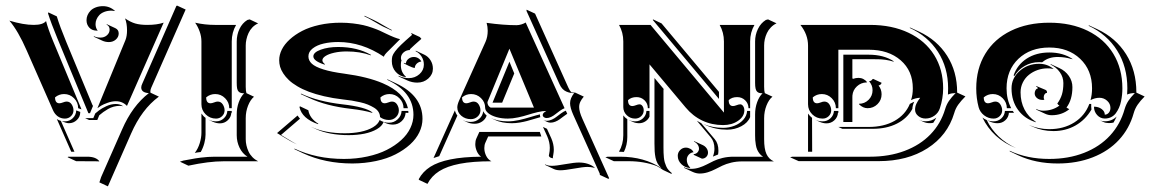

<svg xmlns="http://www.w3.org/2000/svg" viewBox="-20 -557 4074 680"><path d="M13.2 -483.9Q63 -468.8 99.6 -468.8Q132.1 -468.8 143.1 -482.4Q150.4 -454.1 167.5 -412.8L268.6 -169.7L256.8 -173.8Q256.8 -194.3 242.2 -209.1Q227.5 -223.9 207 -223.9Q189 -223.9 175 -212.2Q175 -191.4 190.2 -191.2Q195.3 -191.2 203 -194.2Q210.7 -197.3 215.8 -197.3Q227.3 -197.3 233.8 -187.3Q240.2 -177.2 240.2 -166.3Q240.2 -154.1 231.3 -145.5Q222.4 -137 210 -137Q195.6 -137 184.7 -144.9Q173.8 -152.8 167.7 -166.5L74.7 -377.9Q44.2 -447.8 13.2 -483.9ZM150.1 -509.5 151.1 -513.2 181.2 -499Q192.1 -462.9 214.8 -408.2L307.9 -183.8L309.6 -182.4L298.8 -156.2H293L275.4 -198.7Q258.1 -241 230.1 -307.7Q202.1 -374.5 183.1 -421.4Q161.1 -474.6 150.1 -509.5ZM181.4 -135.3Q188 -130.9 195.6 -128.9L243.7 -19.5H232.4ZM198.2 -128.4Q203.9 -127.2 210 -127.2Q226.1 -127.2 237.8 -138.5Q249.5 -149.9 250 -166L264.2 -160.6V-159.4Q264.2 -143.3 252.2 -132Q240.2 -120.6 224.1 -120.6Q214.1 -120.6 198.2 -128.4ZM219.7 0 220.9 -2H289.1Q319.8 -2 332 14.2L329.8 14.6Q325 14.2 319.1 14.2L249.8 13.9ZM281.2 -138.7H310.5L317.4 -155.3L331.1 -166.3Q340.1 -173.3 356.8 -181Q373.5 -188.7 390.1 -188.7Q405.3 -188.7 416.3 -180.7Q410.6 -182.1 404.3 -182.1Q393.3 -182.1 382.6 -179.2Q371.8 -176.3 362.3 -170.7Q352.8 -165 346.1 -160.3Q339.4 -155.5 331.5 -148.7Q328.4 -141.1 324.7 -132.1H295.4ZM286.4 -485.6Q286.4 -494.6 290 -503.3Q293.7 -512 300.7 -519.2Q307.6 -526.4 319.1 -530.8Q330.6 -535.2 344.7 -535.2Q369.1 -535.2 387.9 -517.8L384.3 -518.3Q379.4 -519 374.8 -519.3Q360.8 -519.3 349.7 -515Q338.6 -510.7 332 -503.8Q325.4 -496.8 321.9 -488.5Q318.4 -480.2 318.4 -471.7Q318.4 -459.7 324.5 -450.4L326.2 -448.5Q324.5 -448.2 322.8 -448.5Q306.2 -448.5 296.3 -459.1Q286.4 -469.7 286.4 -485.6ZM312 -427 312.7 -428.7Q323.2 -423.8 335.7 -423.8Q349.4 -423.8 358.8 -432.1Q368.2 -440.4 368.2 -452.1Q368.2 -464.8 357.4 -469.7L358.4 -471.2L388.4 -457.3Q400.4 -451.7 400.4 -438.5Q400.4 -426 390.3 -417Q380.1 -408 365.7 -408Q352.8 -408 342 -413.1ZM325 -173.8 424.3 -415Q429.9 -429.2 429.9 -449.5Q429.9 -473.9 422.9 -491.9Q441.9 -478.8 459.1 -473.8Q476.3 -468.8 501.5 -468.8Q536.4 -468.8 559.6 -476.8L429.7 -181.9Q413.8 -198.5 390.1 -198.5Q376.7 -198.5 361.3 -193Q345.9 -187.5 337.9 -182.6Q329.8 -177.7 325 -173.8ZM332 88.9 338.1 70.3 412.4 -98.4Q448.7 -182.1 507.1 -227.1Q480.2 -229 480.2 -247.1Q480.2 -253.2 483.9 -260.7Q498 -293.2 549.1 -409.2Q600.1 -525.1 604.7 -536.1L607.4 -537.1L637.5 -523.2L515.6 -246.1Q512.5 -238.8 512.5 -232.9Q512.5 -230.7 512.9 -228.8L542.7 -214.8Q481.9 -170.2 444.1 -83.5L362.1 103Z M617.2 15.6 629.4 11.7Q633.5 11 649.2 8.1Q664.8 5.1 671.8 4Q678.7 2.9 691.8 1.2Q704.8 -0.5 716.7 -1.2Q728.5 -2 741 -2H856.4Q838.4 -13.2 828.4 -33.9Q818.4 -54.7 818.4 -78.1V-152.3Q818.4 -174.8 825.6 -194.8Q832.8 -214.8 844.7 -226.6Q837.4 -226.8 833.1 -227.9Q828.9 -229 825.1 -232.7Q821.3 -236.3 819.8 -243.9Q818.4 -251.5 818.4 -263.7V-410.2Q818.4 -433.8 828.2 -454.6Q838.1 -475.3 856.2 -486.3L864.3 -488.3L894.3 -474.1Q882.8 -469.2 874 -460.1Q865.2 -450.9 860.2 -439.9Q855.2 -429 852.8 -417.8Q850.3 -406.7 850.3 -396.2V-249.5Q850.3 -234.4 852.8 -227.1L879.6 -214.4Q866.9 -203.9 858.6 -183Q850.3 -162.1 850.3 -138.4V-64Q850.3 -53 852.8 -42.1Q855.2 -31.2 860.2 -20.4Q865.2 -9.5 874 -0.5Q882.8 8.5 894.3 14.2H771.2Q719.7 14.2 647.2 29.8ZM669.9 -15.4Q681.4 -30.3 687.4 -50Q693.4 -69.8 693.4 -86.9V-155Q699.7 -145.3 708 -139.6V-80.1Q708 -66.2 703.6 -49.6Q699.2 -33 690.9 -18.6Q676.8 -17.1 669.9 -15.4ZM671.1 -476.6Q705.8 -468.8 741 -468.8H816.2Q800.8 -442.1 800.8 -410.2V-173.8H792Q792 -194.3 777.3 -209.1Q762.7 -223.9 742.2 -223.9Q724.1 -223.9 710.2 -212.2Q710.2 -191.4 725.3 -191.2Q730.5 -191.2 738.2 -194.2Q745.8 -197.3 751 -197.3Q762.5 -197.3 768.9 -187.3Q775.4 -177.2 775.4 -166.3Q775.4 -154.1 766.5 -145.5Q757.6 -137 745.1 -137Q723.6 -137 708.5 -151.9Q693.4 -166.7 693.4 -187.7V-410.2Q693.4 -428 687.1 -445.4Q680.9 -462.9 671.1 -476.6ZM718.8 -132.8V-133.1Q731.2 -127.2 745.1 -127.2Q761 -127.2 772.6 -137.8Q784.2 -148.4 785.2 -164.1H800.8V-157.5H799.3Q798.3 -141.8 786.6 -131Q774.9 -120.1 758.8 -120.1Q745.8 -120.1 732.9 -126.2Z M961.2 -85.7 1033.9 -147.9Q1037.6 -142.1 1042.5 -136.7L975.3 -79.1Q978.3 -77.4 998.3 -65.1Q1018.3 -52.7 1031.7 -45.7Q1018.3 -51.8 1005.7 -59Q993.2 -66.2 979.7 -74.5Q966.3 -82.8 961.2 -85.7ZM968.8 -343.8Q968.8 -362.5 978 -381.3Q987.3 -400.1 1006 -417.2Q1024.7 -434.3 1050.3 -447.6Q1075.9 -460.9 1111.3 -468.8Q1146.7 -476.6 1186.5 -476.6Q1209.2 -476.6 1230.3 -474Q1251.5 -471.4 1266.6 -468Q1281.7 -464.6 1298.3 -458.7Q1314.9 -452.9 1324.3 -448.7Q1333.7 -444.6 1347.4 -437.7Q1378.9 -422.4 1397 -418.2L1360.6 -381.8Q1359.6 -380.9 1357.3 -378.5Q1355 -376.2 1354.1 -375.4Q1353.3 -374.5 1351.3 -372.6Q1349.4 -370.6 1348.6 -369.8Q1347.9 -368.9 1346.4 -367.3Q1345 -365.7 1344.4 -364.9Q1343.8 -364 1342.8 -362.7Q1341.8 -361.3 1341.3 -360.4Q1340.8 -359.4 1340.3 -358.2Q1339.8 -356.9 1339.6 -356Q1262 -408.2 1177.7 -408.2Q1149.9 -408.2 1126.5 -402.8Q1103 -397.5 1087.6 -385.6Q1072.3 -373.8 1072.3 -357.4Q1072.3 -342.5 1084.5 -331.3Q1096.7 -320.1 1125.1 -311.2Q1153.6 -302.2 1199.5 -296.1Q1282.7 -284.9 1335.9 -262Q1412.1 -229.2 1424.8 -173.8H1409.2Q1409.2 -194.3 1394.5 -209.1Q1379.9 -223.9 1359.4 -223.9Q1341.3 -223.9 1327.4 -212.2Q1327.4 -191.4 1342.5 -191.2Q1347.7 -191.2 1355.3 -194.2Q1363 -197.3 1368.2 -197.3Q1379.6 -197.3 1386.1 -187.3Q1392.6 -177.2 1392.6 -166.3Q1392.6 -152.1 1382.3 -142.1Q1372.1 -132.1 1357.4 -132.1Q1339.8 -132.1 1325.9 -142.3Q1325.9 -152.3 1320.4 -160.9Q1314.9 -169.4 1304.9 -175.5Q1294.9 -181.6 1283.1 -186.5Q1271.2 -191.4 1255.5 -194.9Q1239.7 -198.5 1225.6 -200.8Q1211.4 -203.1 1194.6 -204.8Q1158.4 -209 1127.6 -216.2Q1096.7 -223.4 1073.9 -232.1Q1051 -240.7 1033 -251.5Q1014.9 -262.2 1003.1 -273.4Q991.2 -284.7 983.3 -296.9Q975.3 -309.1 972 -320.6Q968.8 -332 968.8 -343.8ZM1022.7 -30.8Q1100.6 5.9 1198.2 5.9Q1241.9 5.9 1281.1 -2.7Q1320.3 -11.2 1349.7 -26.1Q1379.2 -41 1400.8 -60.7Q1422.4 -80.3 1433.3 -103.4Q1444.3 -126.5 1444.3 -150.4Q1444.3 -231 1351.3 -274.4L1352.3 -276.1L1382.3 -262Q1476.3 -218 1476.3 -136.2Q1476.3 -111.8 1465.2 -88.5Q1454.1 -65.2 1432.3 -45.3Q1410.4 -25.4 1380.7 -10.3Q1351.1 4.9 1311.6 13.3Q1272.2 21.7 1228.3 22Q1130.9 22 1053 -14.4L1022.9 -28.6ZM1040.8 -177 1042 -180.7 1072 -166.5Q1076.7 -137.9 1107.4 -118.9L1106.4 -117.2Q1049.6 -137.2 1040.8 -177ZM1045.4 -223.6 1045.9 -225.6Q1106 -197.5 1192.6 -187.5Q1275.4 -178.2 1299.6 -158.4L1297.6 -157.5Q1269.3 -166.3 1222.4 -171.6Q1135.7 -181.6 1075.7 -209.7ZM1083 -107.2V-107.4Q1131.1 -85 1201.2 -85Q1231.2 -85 1257 -90.2Q1282.7 -95.5 1301 -106.3Q1319.3 -117.2 1324.5 -131.8Q1339.6 -122.3 1357.4 -122.3Q1375.2 -122.3 1388.3 -134.4Q1401.4 -146.5 1402.3 -164.1H1426Q1426.3 -160.6 1426.5 -157.2L1416.5 -157.5Q1415.5 -139.9 1402.5 -127.8Q1389.4 -115.7 1371.6 -115.7Q1357.7 -115.7 1345.2 -121.3L1338.4 -124.8Q1333.3 -110.4 1314.8 -99.6Q1296.4 -88.9 1270.8 -83.6Q1245.1 -78.4 1215.3 -78.4Q1145 -78.4 1097.2 -100.6ZM1089.8 -357.4Q1089.8 -371.6 1116.1 -381.1Q1142.3 -390.6 1177.7 -390.6Q1245.6 -390.6 1294.2 -362.5L1292.7 -361.1Q1255.6 -374.8 1207.8 -374.8Q1183.8 -374.8 1164.1 -370.4Q1144.3 -366 1133.1 -358.8Q1121.8 -351.6 1121.8 -343.5Q1121.8 -336.7 1130.4 -330.1V-327.9Q1089.8 -340.6 1089.8 -357.4ZM1270.5 -499.3 1271 -501.2Q1272.5 -500.5 1274.2 -499.8L1304.2 -485.8Q1315.7 -480.5 1338.4 -467Q1361.1 -453.6 1367.9 -450.7L1366.7 -449Q1365.7 -449.5 1354.9 -454.6Q1344 -459.7 1337.6 -462.6Q1330.6 -465.8 1306.6 -479.9Q1282.7 -493.9 1270.5 -499.3ZM1367.7 -340.6Q1367.7 -350.8 1369.5 -357.5Q1371.3 -364.3 1379.2 -374.9Q1387 -385.5 1400.5 -398.4Q1414.1 -411.4 1439.7 -433.8L1436.5 -437.3L1436.8 -439.9L1467 -425.8L1472.4 -419.4Q1444.8 -395.3 1430.9 -381.8L1432.9 -379.9Q1419.2 -379.9 1409.5 -371.5Q1399.9 -363 1399.9 -351.3Q1399.9 -346.7 1402.1 -342.5L1401.1 -340.6Q1399.7 -334.7 1399.7 -326.4Q1399.7 -301.5 1416.7 -286.1L1418.5 -283.7Q1395.5 -286.6 1381.6 -302.4Q1367.7 -318.1 1367.7 -340.6ZM1391.1 -288.8Q1408.4 -280.3 1427.7 -280.3Q1449.7 -280.3 1465.5 -294.3Q1481.2 -308.3 1481.2 -328.1Q1481.2 -344 1473 -356.8Q1464.8 -369.6 1451.7 -375.7L1452.9 -377.4L1482.9 -363.3Q1496.3 -356.9 1504.8 -343.6Q1513.2 -330.3 1513.2 -314Q1513.2 -293.5 1496.9 -278.9Q1480.7 -264.4 1457.8 -264.4Q1439.2 -264.4 1422.4 -272.2L1392.1 -286.1ZM1410.2 -332.5 1410.6 -334.5Q1413.8 -333 1417.5 -332.5Q1418.5 -342 1426.6 -348.6Q1434.8 -355.2 1445.8 -355.2Q1454.3 -355.2 1461.4 -350.8Q1468.5 -346.4 1472.2 -339.1L1470.2 -338.9Q1461.2 -337.2 1455.2 -330.8Q1449.2 -324.5 1449.2 -316.4Q1445.6 -316.4 1439.1 -318.8Q1432.6 -321.3 1427.1 -324Q1421.6 -326.7 1410.2 -332.5Z M1462.9 77.6Q1477.1 51 1503.9 33.8Q1530.8 16.6 1575.1 7.6Q1619.4 -1.5 1683.6 -2Q1673.8 -9.5 1668.6 -21.9Q1663.3 -34.2 1663.3 -46.6Q1663.3 -58.1 1667.2 -66.7L1677.7 -89.8H1891.8L1897.2 -73.7H1709L1699.2 -52Q1695.3 -43.7 1695.3 -32.7Q1695.3 -18.3 1701.9 -5Q1708.5 8.3 1720.5 14.2Q1654.3 14.2 1608.8 22.9Q1563.2 31.7 1535.6 49.2Q1508.1 66.7 1493.9 94.2L1463.9 80.1ZM1515.4 2.7 1591.1 -166Q1593.5 -156 1599.9 -147.7L1535.6 -3.9Q1525.6 -1 1515.4 2.7ZM1599.6 -176.8Q1599.6 -186.5 1606.2 -201.4L1699.5 -408.7Q1707.3 -426.3 1707.3 -448Q1707.3 -462.6 1703.4 -476.1Q1763.2 -467.8 1809.6 -467.8Q1817.4 -467.8 1826.7 -470.6Q1835.9 -473.4 1841.8 -477.3L1979.5 -173.8Q1971.7 -170.7 1962.6 -164.3Q1953.6 -158 1947.1 -152.6Q1940.7 -147.2 1932.3 -143.1Q1923.8 -138.9 1916 -138.9Q1910.4 -138.9 1906.2 -142Q1902.1 -145 1902.1 -149.4Q1902.1 -153.8 1905.3 -157Q1908.4 -160.2 1915 -164.1Q1901.9 -164.1 1883.8 -159.8Q1865.7 -155.5 1850.3 -150.5Q1835 -145.5 1815.1 -141.2Q1795.2 -137 1778.6 -137Q1756.8 -137 1738.3 -142.2Q1719.7 -147.5 1709 -156.4Q1698.2 -165.3 1698.2 -175.8Q1698.2 -195.1 1683.6 -209.5Q1668.9 -223.9 1648.4 -223.9Q1630.4 -223.9 1616.5 -212.2Q1616.5 -191.4 1631.6 -191.2Q1636.7 -191.2 1644.4 -194.2Q1652.1 -197.3 1657.2 -197.3Q1668.7 -197.3 1675.2 -187.3Q1681.6 -177.2 1681.6 -166.3Q1681.6 -153.3 1671.6 -144.2Q1661.6 -135 1647.5 -135Q1627.7 -135 1613.6 -147.2Q1599.6 -159.4 1599.6 -176.8ZM1620.6 -130.6 1620.8 -130.9Q1633.3 -125 1647.5 -125.2Q1664.6 -125.2 1677.2 -136.1Q1689.9 -147 1691.4 -163.3Q1695.3 -154.8 1703.6 -147.9Q1699.5 -135 1687.7 -126.8Q1676 -118.7 1661.6 -118.7Q1646.5 -118.7 1634.8 -124ZM1706.3 -195.3Q1706.3 -182.1 1717.8 -175.8H1871.1L1784.2 -384.5ZM1718.5 -138.9Q1743.9 -127.2 1778.6 -127.2Q1797.6 -127.2 1817.5 -131.6Q1837.4 -136 1859.3 -142.7Q1881.1 -149.4 1892.6 -151.9Q1892.6 -150.6 1892.3 -149.4Q1892.3 -145.5 1893.8 -142.1Q1886.5 -140.1 1871 -135.5Q1855.5 -130.9 1845.5 -128.2Q1835.4 -125.5 1820.7 -123Q1805.9 -120.6 1792.7 -120.6Q1757.6 -120.6 1732.7 -132.3ZM1724.4 -193.4 1784.2 -338.6 1801.3 -296.9 1758.5 -193.4ZM1844.7 -518.3 1845 -522.7 1875 -508.8 1993.2 -246.1Q1997.8 -236.1 2003.7 -229.7Q2010 -228.8 2017.6 -228.8L2047.6 -214.8Q2039.3 -205.1 2035.3 -196.5Q2031.2 -188 2031.2 -177.7Q2031.2 -161.6 2042.7 -136.2L2137.5 74.5L2134.5 76.4L2104.5 62.5L2104 57.6L2010.7 -149.4Q1999 -175.5 1999 -191.4Q1999 -209 2013.4 -227.1Q2005.4 -227.3 1999 -228.5Q1992.7 -229.7 1985.4 -232.9Q1978 -236.1 1971.9 -242.7Q1965.8 -249.3 1961.4 -259.3ZM1903.1 -107.4 1917.2 -100.8 1932.4 -67.4Q1941.4 -46.9 1941.4 -26.9Q1941.4 -19.3 1939.7 -10Q1938 -0.7 1938 -0.2Q1938 3.4 1939.7 3.7Q1925 2.2 1923.8 -5.9Q1924.1 -7.3 1925 -12.1Q1926 -16.8 1926.6 -22.2Q1927.2 -27.6 1927.2 -33.4Q1927.2 -53.5 1918.2 -74ZM1904.3 -131.6Q1909.7 -129.2 1916 -129.2Q1925.3 -129.2 1934.8 -133.5Q1944.3 -137.9 1951.3 -143.6Q1958.3 -149.2 1967.3 -155.6Q1976.3 -162.1 1983.2 -164.8L1983.9 -165L1989 -154.1Q1983.9 -150.9 1975.6 -144.5Q1967.3 -138.2 1961.3 -133.9Q1955.3 -129.6 1946.8 -126.1Q1938.2 -122.6 1930.2 -122.6Q1924.1 -122.6 1918.5 -125ZM1909.7 24.4Q1919.4 30.3 1934.6 30.3Q1949.2 30.3 1981.8 24.4Q2014.4 18.6 2030.3 18.6Q2065.7 18.6 2087.4 37.6L2083.7 36.9Q2071.5 34.2 2060.5 34.2Q2045.4 34.2 2012.6 40.2Q1979.7 46.1 1964.6 46.1Q1951.4 46.1 1942.1 42L1912.1 27.8Z M2124 0 2131.8 -2H2176.3Q2262 -2 2322.8 38.8Q2314.5 31.2 2309.2 22.2Q2304 13.2 2301.6 1.3Q2299.3 -10.5 2298.6 -21.2Q2297.9 -32 2297.9 -48.8V-280.8L2330.8 -241.5L2329.8 -239.5V-34.9Q2329.8 -23.4 2330.1 -16Q2330.3 -8.5 2331.3 1.1Q2332.3 10.7 2334.2 17.6Q2336.2 24.4 2339.4 31.7Q2342.5 39.1 2347.7 45Q2352.8 51 2359.6 56.2L2357.7 58.8L2328.1 44.9Q2317.9 37.4 2306.4 31.2Q2261.2 13.9 2206.3 13.9H2154.1ZM2172.1 -19.5Q2187.5 -46.1 2187.5 -78.1V-148.2Q2193.4 -140.1 2201.7 -135V-71.5Q2201.7 -43.5 2189.7 -19Q2183.6 -19.5 2176.3 -19.5ZM2172.4 -468.8H2283.9L2543.9 -158.2V-410.2Q2543.9 -441.9 2528.8 -468.8H2652.1Q2636.7 -442.1 2636.7 -410.2V-173.8H2630.9Q2630.9 -190.4 2619.1 -201.8Q2607.4 -213.1 2590.8 -213.1Q2572 -213.1 2560.8 -202.4Q2560.8 -181.6 2575.9 -181.4Q2581.1 -181.4 2588.7 -184.4Q2596.4 -187.5 2601.6 -187.5Q2607.7 -187.5 2611.9 -181.3Q2616.2 -175 2616.2 -166.3Q2616.2 -144.5 2594.2 -129.3Q2572.3 -114 2541 -114Q2501.2 -114 2467.5 -129.9Q2433.8 -145.8 2408.2 -176.5L2280.3 -329.1V-173.8H2274.4Q2274.4 -190.4 2262.7 -201.8Q2251 -213.1 2234.4 -213.1Q2215.6 -213.1 2204.3 -202.4Q2204.3 -181.6 2219.5 -181.4Q2224.6 -181.4 2232.3 -184.4Q2240 -187.5 2245.1 -187.5Q2251.2 -187.5 2255.5 -181.3Q2259.8 -175 2259.8 -166.3Q2259.8 -154.1 2250.9 -145.5Q2241.9 -137 2229.5 -137Q2212.2 -137 2199.8 -148.9Q2187.5 -160.9 2187.5 -178V-410.2Q2187.5 -441.9 2172.4 -468.8ZM2207.3 -131.8V-132.1Q2217.8 -127.2 2229.5 -127.2Q2245.4 -127.2 2257 -137.8Q2268.6 -148.4 2269.5 -164.1H2280.3V-144Q2275.6 -133.5 2265.6 -127.1Q2255.6 -120.6 2243.7 -120.6Q2231.4 -120.6 2221.4 -125.2ZM2292 -486.3 2293 -488.3 2323 -474.1 2524.4 -233.9 2526.4 -231.4V-206.5ZM2380.4 -5.1Q2380.4 -17.1 2388.9 -25.6Q2397.5 -34.2 2409.2 -34.2Q2417.2 -34.2 2425.2 -29.8Q2433.1 -25.4 2436.3 -17.6H2434.1Q2424.6 -15.6 2418.5 -8.2Q2412.4 -0.7 2412.4 8.8Q2412.4 24.2 2423.6 35.9L2424.8 38.1Q2406.2 37.1 2393.3 24.5Q2380.4 12 2380.4 -5.1ZM2402.3 37.4 2403.3 35.6Q2414.8 41 2427.7 41Q2442.1 41 2456.1 36.6Q2470 32.2 2482.2 25.9Q2494.4 19.5 2507.6 13.2Q2520.8 6.8 2539.1 2.4Q2557.4 -2 2578.1 -2Q2672.1 -2 2682.4 -2Q2675 -6.6 2669.7 -13.5Q2664.3 -20.5 2661.4 -27.6Q2658.4 -34.7 2656.9 -44.1Q2655.3 -53.5 2654.8 -60.9Q2654.3 -68.4 2654.3 -78.1V-152.3Q2654.3 -174.8 2661.5 -194.9Q2668.7 -215.1 2680.7 -226.6Q2673.3 -226.8 2669.1 -227.9Q2664.8 -229 2661.1 -232.7Q2657.5 -236.3 2655.9 -243.9Q2654.3 -251.5 2654.3 -263.7V-410.2Q2654.3 -433.6 2664.3 -454.3Q2674.3 -475.1 2692.4 -486.3L2700.2 -488.3L2730.2 -474.4Q2718.8 -469 2710 -459.8Q2701.2 -450.7 2696.2 -439.9Q2691.2 -429.2 2688.7 -418.1Q2686.3 -407 2686.3 -396V-249.8Q2686.3 -234.6 2688.7 -227.1L2715.8 -214.6Q2702.9 -204.3 2694.6 -183.2Q2686.3 -162.1 2686.3 -138.2V-64Q2686.3 -29.5 2694.5 -11.6Q2702.6 6.3 2720.7 14.6H2608.4Q2587.9 14.6 2569.7 19Q2551.5 23.4 2538.2 29.8Q2524.9 36.1 2512.7 42.5Q2500.5 48.8 2486.5 53.2Q2472.4 57.6 2458 57.6Q2445.6 57.6 2432.4 51.5ZM2436 -9 2438 -11.2Q2446 -12.2 2450.8 -17.9Q2455.6 -23.7 2455.6 -30Q2455.6 -38.3 2450.6 -45.2Q2445.6 -52 2437.3 -55.7L2439 -56.9L2469.2 -43Q2477.5 -39.1 2482.5 -31.9Q2487.5 -24.7 2487.5 -16.1Q2487.5 -7.6 2481.3 -1.3Q2475.1 4.9 2466.1 4.9ZM2448.2 -129.2Q2455.8 -124.5 2463.6 -120.8L2511.7 -63.7Q2524.4 -48.6 2524.4 -23.4Q2524.4 -17.3 2523.2 -9.8Q2514.2 -6.6 2504.9 -2.4Q2510.3 -16.6 2510.3 -30Q2510.3 -55.2 2497.6 -70.3ZM2471.7 -117.2V-117.4Q2504.2 -104.2 2541 -104.2Q2562 -104.2 2580.9 -111.6Q2599.9 -118.9 2612.4 -132.8Q2625 -146.7 2626 -164.1H2636.7V-142.3Q2628.7 -122.3 2605.6 -110Q2582.5 -97.7 2555.2 -97.7Q2513.7 -97.7 2478.3 -114.3Z M2778.3 0 2786.1 -2H3061.5Q3128.9 -2 3183.8 -22.6Q3238.8 -43.2 3275.4 -81.1Q3312 -118.9 3327.4 -170.7Q3332 -186.5 3340.9 -199.6Q3349.9 -212.6 3364.5 -227.5Q3350.1 -227.1 3340.1 -223.1L3337.2 -222.2L3337.4 -225.1Q3337.9 -232.4 3337.9 -244.1Q3337.9 -317.6 3301.9 -373.4Q3265.9 -429.2 3201.2 -458.5L3204.6 -459L3234.9 -445.1Q3298.8 -415.3 3334.4 -359.4Q3369.9 -303.5 3369.9 -230V-229L3399.2 -215.6Q3383.1 -199.5 3373.5 -186Q3364 -172.6 3359.4 -156Q3335.7 -77.1 3264.6 -31.7Q3193.6 13.7 3091.8 13.7H2808.6ZM2814.7 -468.8H3061.5Q3139.2 -468.8 3197.9 -440.9Q3256.6 -413.1 3288.5 -362.2Q3320.3 -311.3 3320.3 -244.1Q3320.3 -208.7 3308.8 -173.8Q3303.5 -157.2 3289.3 -147.2Q3275.1 -137.2 3258.1 -137.2Q3242.7 -137.2 3231.8 -146.4Q3220.9 -155.5 3220.9 -168.5Q3220.9 -179.7 3225.6 -189.6Q3230.2 -199.5 3239 -210.7Q3231.4 -210.7 3222.3 -208.3Q3213.1 -205.8 3206.5 -202.4Q3212.9 -220.7 3212.9 -244.1Q3212.9 -306.2 3169.9 -343.5Q3127 -380.9 3056.6 -380.9H2949.2V-173.8H2940.4Q2940.4 -194.3 2925.8 -209.1Q2911.1 -223.9 2890.6 -223.9Q2872.6 -223.9 2858.6 -212.2Q2858.6 -191.4 2873.8 -191.2Q2878.9 -191.2 2886.6 -194.2Q2894.3 -197.3 2899.4 -197.3Q2910.9 -197.3 2917.4 -187.3Q2923.8 -177.2 2923.8 -166.3Q2923.8 -154.1 2914.9 -145.5Q2906 -137 2893.6 -137Q2872.1 -137 2856.9 -151.9Q2841.8 -166.7 2841.8 -187.7V-395.5Q2841.8 -434.8 2814.7 -468.8ZM2841.8 -19.5V-154.8Q2847.7 -146 2856 -139.6L2856.4 -19.5ZM2867.2 -132.8Q2879.6 -127.2 2893.6 -127.2Q2909.4 -127.2 2921 -137.8Q2932.6 -148.4 2933.6 -164.1H2949.2V-157.5H2947.8Q2946.8 -141.8 2935.1 -131Q2923.3 -120.1 2907.2 -120.1Q2894.3 -120.1 2881.3 -126.2ZM2949.2 -107.4H3056.6Q3110.1 -107.4 3148.2 -128.9Q3186.3 -150.4 3202.4 -189Q3208 -191.9 3211.2 -193.6Q3213.9 -195.1 3218 -196.8Q3211.7 -183.8 3211.2 -171.1Q3193.1 -137.7 3156.7 -119.3Q3120.4 -100.8 3070.8 -100.8H2963.4ZM2966.8 -125V-363.3H3056.6Q3110.1 -363.3 3146 -339.6L3143.6 -338.9Q3117.9 -347.2 3086.7 -347.2L2998.8 -347.4V-279.3L3001.5 -277.8Q3010.7 -281.2 3020.5 -281.2Q3029.8 -281.2 3037.8 -277.1Q3045.9 -272.9 3051 -265.6L3048.8 -265.1Q3029.1 -264.4 3014.9 -251.2Q3000.7 -238 2999 -218.8L2998.8 -211.9V-125ZM3022.5 -187.5V-189.5Q3042.2 -189.5 3056.3 -203.5Q3070.3 -217.5 3070.3 -237.3Q3070.3 -246.6 3067.4 -253.9Q3064.5 -261.2 3058.1 -269.5Q3062.5 -270 3064.9 -271.4Q3067.4 -272.7 3069.6 -276.1L3072.5 -277.6L3102.5 -263.7Q3100.6 -259 3098.1 -257.1Q3095.7 -255.1 3091.6 -254.2Q3102.3 -240.5 3102.3 -223.1Q3102.3 -202.6 3087.8 -188.2Q3073.2 -173.8 3052.7 -173.8Q3036.6 -173.8 3022.5 -187.5ZM3235.8 -132.1V-132.3Q3246.3 -127.4 3258.1 -127.4Q3279.3 -127.4 3296.1 -140.1Q3291.7 -131.6 3285.4 -122.1Q3278.8 -120.6 3272.2 -120.8Q3260.5 -120.8 3250 -125.7Z M3437.5 -244.1Q3437.5 -313.7 3469.5 -366.5Q3501.5 -419.2 3560.2 -447.9Q3618.9 -476.6 3696.3 -476.6Q3773.7 -476.6 3832.4 -447.9Q3891.1 -419.2 3923.1 -366.5Q3955.1 -313.7 3955.1 -244.1Q3955.1 -232.9 3954 -221.8Q3952.9 -210.7 3950.3 -198.2Q3947.8 -185.8 3943 -175.2Q3938.2 -164.6 3931.8 -155.9Q3925.3 -147.2 3915.3 -142.2Q3905.3 -137.2 3892.8 -137.2Q3877 -137.2 3865.7 -149.5Q3854.5 -161.9 3854.5 -179.2Q3870.4 -179.2 3881.6 -170.9Q3892.8 -162.6 3892.8 -150.9Q3901.1 -150.9 3907 -157.8Q3912.8 -164.8 3912.8 -174.6Q3912.8 -189.7 3901.1 -200.2Q3889.4 -210.7 3873.8 -210.7Q3858.2 -210.7 3842.3 -202.4Q3847.7 -222.2 3847.7 -244.1Q3847.7 -308.8 3805.5 -348.8Q3763.4 -388.7 3696.3 -388.7Q3629.2 -388.7 3587 -348.8Q3544.9 -308.8 3544.9 -244.1Q3544.9 -205.1 3561.3 -173.8H3545.9Q3545.9 -194.3 3531.2 -209.1Q3516.6 -223.9 3496.1 -223.9Q3478 -223.9 3464.1 -212.2Q3464.1 -191.4 3479.2 -191.2Q3484.4 -191.2 3492.1 -194.2Q3499.8 -197.3 3504.9 -197.3Q3516.4 -197.3 3522.8 -187.3Q3529.3 -177.2 3529.3 -166.3Q3529.3 -154.1 3520.4 -145.5Q3511.5 -137 3499 -137Q3480.5 -137 3465.6 -148.4Q3450.7 -159.9 3446 -177.2Q3437.5 -209 3437.5 -244.1ZM3459.5 -140.6Q3466.3 -135.3 3474.6 -131.8Q3506.8 -65.7 3578.4 -32.5Q3537.4 -48.6 3507.2 -76.2Q3477.1 -103.8 3459.5 -140.6ZM3475.3 -131.6Q3486.8 -127.2 3499 -127.2Q3514.9 -127.2 3526.5 -137.8Q3538.1 -148.4 3539.1 -164.1H3566.9Q3569.1 -160.6 3571.3 -157.5H3553.2Q3552.2 -141.8 3540.6 -131.2Q3529.1 -120.6 3513.2 -120.6Q3500.5 -120.6 3488.8 -125.2ZM3555.9 -23.2Q3617.4 5.9 3696.3 5.9Q3764.2 5.9 3819.3 -15.6Q3874.5 -37.1 3911.3 -76.9Q3948 -116.7 3963.1 -170.7Q3967.8 -186.8 3976.3 -199.8Q3984.9 -212.9 3999.3 -227.5Q3982.2 -227.1 3971.9 -222.2Q3972.7 -230.5 3972.7 -244.1Q3972.7 -320.6 3936.5 -378.1Q3900.4 -435.5 3835.4 -465.8L3836.7 -467.3L3866.7 -453.4Q3931.9 -422.9 3968.3 -364.9Q4004.6 -306.9 4004.6 -230.2V-229L4033.9 -215.3Q4018.6 -200 4009.2 -186.3Q3999.8 -172.6 3995.1 -156Q3980 -101.6 3942.9 -61.5Q3905.8 -21.5 3850.1 0.2Q3794.4 22 3726.3 22Q3647.9 22 3586.2 -6.8L3556.2 -21ZM3562.5 -244.1Q3562.5 -280.3 3591.2 -305.7Q3619.9 -331.1 3660.2 -331.1Q3689.7 -331.1 3711.4 -312.7L3707.8 -313.2Q3699.2 -315.2 3690.2 -314.9Q3672.1 -314.9 3654.9 -309Q3637.7 -303 3624.3 -292.2Q3610.8 -281.5 3602.7 -265.3Q3594.5 -249 3594.5 -230Q3594.5 -196 3608.4 -169.3Q3622.3 -142.6 3647.7 -126.2L3649.4 -123.8Q3608.9 -136 3585.7 -167.7Q3562.5 -199.5 3562.5 -244.1ZM3569.8 -289.8Q3582.8 -327.6 3616.2 -349.4Q3649.7 -371.1 3696.3 -371.1Q3745.4 -371.1 3779.5 -347.4L3775.1 -347.9Q3752.7 -355 3726.3 -355.2Q3693.6 -355.2 3673.3 -338.1L3671.1 -336.4Q3665.8 -336.9 3660.2 -336.9Q3632.8 -336.9 3609.4 -323.6Q3585.9 -310.3 3573.2 -288.1Q3572.5 -288.3 3569.8 -289.8ZM3623.5 -114.7Q3658 -99.6 3696.3 -99.6Q3747.3 -99.6 3784.9 -123.4Q3822.5 -147.2 3838.1 -189H3844.7V-179.2Q3844.7 -174.1 3845.5 -168.9Q3824 -132.3 3788.9 -112.5Q3753.9 -92.8 3710.9 -92.8Q3671.1 -92.8 3637.7 -108.2ZM3644.5 -226.6Q3644.5 -231.9 3647.3 -237.3Q3650.1 -242.7 3656 -243.9Q3654.8 -248.5 3649.2 -250.7L3650.1 -252.4L3682.6 -238.8Q3688.5 -236.1 3688.2 -229V-228Q3683.3 -228 3679.9 -223.5Q3676.5 -219 3676.5 -212.4Q3676.5 -208.7 3678 -205.3L3678.5 -203.4Q3675.3 -203.1 3671.9 -203.1Q3660.2 -203.1 3652.3 -210Q3644.5 -216.8 3644.5 -226.6ZM3649.4 -171.4Q3661.1 -165 3674.8 -165Q3707.8 -165 3732.2 -183.1Q3728 -184.8 3724.6 -190.2Q3735.8 -205.6 3741 -222.5Q3746.1 -239.5 3746.1 -262.7Q3746.1 -283.7 3733.6 -301.3Q3721.2 -318.8 3700.4 -328.4L3701.7 -329.8L3731.9 -315.9Q3752.9 -306.2 3765.5 -288.1Q3778.1 -270 3778.1 -248.5Q3778.1 -203.9 3757.1 -176L3767.1 -170.2Q3740.7 -148.9 3704.8 -148.9Q3692.4 -148.9 3681.2 -154.3L3651.1 -168.2ZM3873.8 -131.6Q3882.8 -127.4 3892.8 -127.4Q3917.7 -127.4 3934.8 -144.3Q3929.7 -133.1 3923.6 -122.8Q3917 -121.1 3907.2 -121.1Q3896.2 -121.1 3887.9 -125Z"/></svg>

Font: AgreloyS1
Style: Medium
Weight: 400
Designer: gluk
Foundry: gluk
Version: Version 0.27